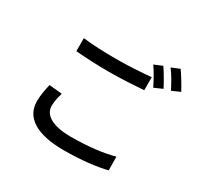

<svg xmlns="http://www.w3.org/2000/svg" viewBox="-183 -1070 1366 1326"><g transform="rotate(30 500.0 -406.5)"><path d="M781 -810 716 -783C744 -745 776 -685 796 -644L862 -673C842 -712 806 -774 781 -810ZM895 -852 830 -825C859 -788 891 -730 913 -687L978 -716C959 -752 921 -815 895 -852ZM210 -597C290 -591 375 -586 476 -586C568 -586 683 -593 751 -598V-702C678 -695 572 -688 475 -688C374 -688 282 -692 210 -701V-597ZM167 -302C158 -263 147 -216 147 -162C147 -32 262 39 475 39C615 39 738 24 815 4L814 -105C734 -81 607 -66 472 -66C320 -66 251 -116 251 -185C251 -221 259 -254 270 -292L167 -302Z"/></g></svg>

Font: Genne Gothic Medium
Style: Regular
Weight: 500
Designer: Ryoko NISHIZUKA (kana & ideographs); Paul D. Hunt (Latin, Greek & Cyrillic); Wenlong ZHANG (bopomofo); Sandoll Communica
Foundry: Adobe Systems Incorporated
Version: Version 1.004;PS 1.004;hotconv 16.6.51;makeotf.lib2.5.65220